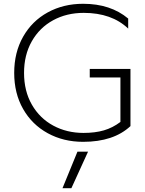

<svg xmlns="http://www.w3.org/2000/svg" viewBox="-20 -734 764 1014"><path d="M55 -349Q55 -457 102 -540Q149 -623 232 -668.5Q315 -714 419 -714Q564 -714 657 -636V-583Q570 -666 422 -666Q332 -666 260.5 -627Q189 -588 148 -516Q107 -444 107 -349Q107 -253 148.5 -181Q190 -109 261.5 -70.5Q333 -32 421 -32Q482 -32 528.5 -45.5Q575 -59 616 -90V-325H454V-370H669V-68Q580 15 419 15Q315 15 232 -30.5Q149 -76 102 -158.5Q55 -241 55 -349ZM389 67H445L357 260H310Z"/></svg>

Font: Prompt ExtraLight
Style: Regular
Weight: 275
Designer: Katatrad Team
Foundry: CadsonDemak
Version: Version 1.000